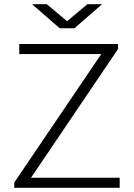

<svg xmlns="http://www.w3.org/2000/svg" viewBox="-20 -896 640 916"><path d="M48 0V-25L463 -638H72V-686H543V-662L128 -48H551V0ZM265 -761 133 -876H203L300 -795L397 -876H467L335 -761Z"/></svg>

Font: Chivo Mono Medium Thin
Style: Regular
Weight: 250
Monospace: yes
Version: Version 1.008